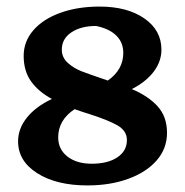

<svg xmlns="http://www.w3.org/2000/svg" viewBox="-20 -553 563 584"><path d="M35 -123Q35 -162 62 -195.5Q89 -229 138 -252Q97 -274 74.5 -305.5Q52 -337 52 -383Q52 -427 81.5 -461Q111 -495 163.5 -514Q216 -533 283 -533Q367 -533 419 -497Q471 -461 471 -402Q471 -366 447.5 -335Q424 -304 381 -282Q431 -261 459.5 -229.5Q488 -198 488 -149Q488 -101 456.5 -65Q425 -29 370 -9Q315 11 246 11Q152 11 93.5 -26Q35 -63 35 -123ZM355 -392Q355 -424 333.5 -445Q312 -466 272 -474Q226 -474 197 -454.5Q168 -435 168 -402Q168 -378 186.5 -361.5Q205 -345 228.5 -336Q252 -327 308 -308Q355 -341 355 -392ZM366 -127Q366 -155 337.5 -171.5Q309 -188 249 -207Q235 -211 207 -221Q157 -188 157 -135Q157 -99 185 -77Q213 -55 259 -55Q308 -55 337 -74.5Q366 -94 366 -127Z"/></svg>

Font: Mirza SemiBold
Style: Regular
Weight: 600
Designer: Arabic design by Kourosh Beigpour, Latin design by Eduardo Tunni, engineering by Lasse Fister
Version: Version 1.0010g